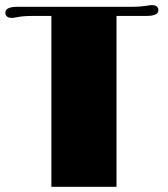

<svg xmlns="http://www.w3.org/2000/svg" viewBox="-20 -717 645 737"><path d="M177.2 -655.8H104Q85.4 -655.8 70.8 -654.5Q56.2 -653.3 47.9 -651.4Q38.1 -649.4 33.2 -648.9Q28.3 -648.4 25.4 -648.4Q12.2 -648.4 6.3 -654.1Q0.5 -659.7 0.5 -668Q0.5 -672.9 2.7 -677Q4.9 -681.2 10.3 -684.3Q15.6 -687.5 25.1 -689.2Q34.7 -690.9 48.8 -690.9H484.4Q503.9 -690.9 518.3 -692.1Q532.7 -693.4 541.5 -694.8Q550.8 -696.8 555.7 -697Q560.5 -697.3 563.5 -697.3Q576.2 -697.3 582 -691.9Q587.9 -686.5 587.9 -678.2Q587.9 -673.3 585.7 -669.2Q583.5 -665 578.1 -662.1Q572.8 -659.2 563.7 -657.5Q554.7 -655.8 540.5 -655.8H427.2V0H177.2Z"/></svg>

Font: Limelight
Style: Regular
Weight: 400
Designer: Nicole Fally with help from Eben Sorkin
Foundry: Nicole Fally with help from Eben Sorkin
Version: Version 1.002